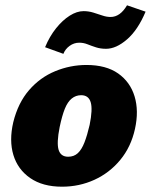

<svg xmlns="http://www.w3.org/2000/svg" viewBox="-20 -688 569 724"><path d="M214 16Q141 16 94 -16.5Q47 -49 30.5 -103.5Q14 -158 30 -227Q48 -300 89.5 -348Q131 -396 188 -419.5Q245 -443 306 -443Q380 -443 425.5 -411Q471 -379 487.5 -324.5Q504 -270 489 -202Q474 -134 433.5 -85Q393 -36 336 -10Q279 16 214 16ZM237 -97Q259 -97 273.5 -110.5Q288 -124 298.5 -151Q309 -178 318 -217Q330 -276 322 -302.5Q314 -329 286 -329Q266 -329 250.5 -316.5Q235 -304 224.5 -278Q214 -252 205 -209Q193 -149 201 -123Q209 -97 237 -97ZM219 -485 150 -510Q167 -551 191.5 -581.5Q216 -612 243 -629Q270 -646 295 -646Q314 -646 332 -640.5Q350 -635 366 -629.5Q382 -624 397 -624Q415 -624 430.5 -635Q446 -646 459 -668L529 -644Q500 -575 459 -539.5Q418 -504 380 -504Q359 -504 342 -509.5Q325 -515 310 -521Q295 -527 279 -527Q259 -527 242.5 -515Q226 -503 219 -485Z"/></svg>

Font: Ysabeau Black
Style: Italic
Weight: 900
Italic angle: -12°
Version: Version 2.000;gftools[0.9.27.dev2+g8671c4b]